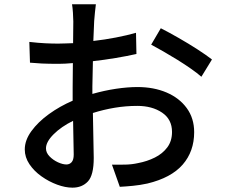

<svg xmlns="http://www.w3.org/2000/svg" viewBox="-20 -825 1040 885"><path d="M721.2 -694.8Q757.8 -676.3 803.5 -650.1Q849.1 -624 890.6 -597.2Q932.1 -570.3 957 -550.8L908.2 -471.2Q890.1 -487.3 860.8 -507.8Q831.5 -528.3 798.1 -549.1Q764.6 -569.8 732.7 -588.1Q700.7 -606.4 676.8 -619.1ZM316.9 -268.1Q262.2 -241.2 227.1 -206.1Q191.9 -170.9 191.9 -141.1Q191.9 -121.1 208.3 -104.2Q224.6 -87.4 246.8 -77.1Q269 -66.9 286.1 -66.9Q300.8 -66.9 310.3 -77.6Q319.8 -88.4 319.8 -112.8ZM115.2 -631.8Q157.7 -627 189 -625.5Q220.2 -624 248 -624Q263.7 -624 281 -624.8Q298.3 -625.5 316.9 -626L317.9 -726.1Q317.9 -741.7 316.2 -766.6Q314.5 -791.5 312 -805.2H421.9Q419.9 -790.5 417.7 -768.3Q415.5 -746.1 414.1 -728L410.2 -636.2Q462.4 -642.1 514.2 -652.1Q565.9 -662.1 606.9 -673.8L608.9 -576.2Q565.4 -566.4 512.7 -557.6Q460 -548.8 408.2 -543L405.8 -426.8V-392.1Q460.9 -407.7 514.6 -415.8Q568.4 -423.8 613.8 -423.8Q688.5 -423.8 747.6 -398.7Q806.6 -373.5 840.8 -326.7Q875 -279.8 875 -215.8Q875 -127 822 -66.2Q769 -5.4 659.2 21Q625.5 28.3 592.5 31.5Q559.6 34.7 532.2 36.1L496.1 -65.9Q525.9 -65.4 557.1 -66.2Q588.4 -66.9 616.2 -73.2Q658.2 -81.1 693.8 -98.9Q729.5 -116.7 751.2 -145.8Q772.9 -174.8 772.9 -216.8Q772.9 -274.9 727.1 -305.9Q681.2 -336.9 612.8 -336.9Q560.5 -336.9 509 -328.4Q457.5 -319.8 408.2 -304.2L412.1 -97.2Q412.1 -17.6 385.3 11.2Q358.4 40 314 40Q281.2 40 243.4 26.1Q205.6 12.2 171.4 -12Q137.2 -36.1 115.7 -68.1Q94.2 -100.1 94.2 -136.2Q94.2 -178.7 124.8 -220.7Q155.3 -262.7 205.6 -299.1Q255.9 -335.4 314.9 -360.8V-422.9L315.9 -534.2Q278.3 -530.8 250 -530.8Q204.1 -530.8 173.3 -532.2Q142.6 -533.7 118.2 -536.1Z"/></svg>

Font: Source Han Sans CN Medium
Style: Regular
Weight: 500
Designer: Ryoko NISHIZUKA  (kana, bopomofo & ideographs); Paul D. Hunt (Latin, Greek & Cyrillic); Sandoll Communications , Soo-you
Foundry: Adobe
Version: Version 2.004;hotconv 1.0.118;makeotfexe 2.5.65603